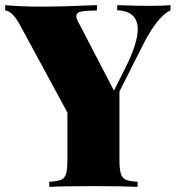

<svg xmlns="http://www.w3.org/2000/svg" viewBox="-29 -729 693 749"><path d="M636.2 -709V-689Q584.5 -663.6 529.8 -556.2L437 -372.1V-106Q437 -68.4 442.4 -51.3Q447.8 -34.2 461.9 -27.8Q476.1 -21.5 507.8 -20V0Q450.2 -2.9 335.9 -2.9Q217.3 -2.9 163.1 0V-20Q195.3 -21.5 209.5 -27.8Q223.6 -34.2 228.8 -51Q233.9 -67.9 233.9 -106V-290L48.8 -631.8Q32.7 -661.1 17.8 -674.6Q2.9 -688 -8.8 -688V-709Q52.7 -703.1 128.9 -703.1Q215.3 -703.1 349.1 -709V-688Q308.6 -688 288.6 -684.1Q268.6 -680.2 268.6 -665Q268.6 -658.7 272.9 -649.9L415.5 -375.5L460.9 -465.8Q508.3 -560.5 508.3 -614.7Q508.3 -685.5 428.2 -689V-709Q502.9 -706.1 559.1 -706.1Q606 -706.1 636.2 -709Z"/></svg>

Font: TypoPRO Playfair Display SC
Style: Regular
Weight: 900
Designer: Claus Eggers Sørensen
Foundry: Claus Eggers Sørensen
Version: Version 1.004;PS 001.004;hotconv 1.0.70;makeotf.lib2.5.58329